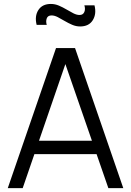

<svg xmlns="http://www.w3.org/2000/svg" viewBox="-20 -967 674 987"><path d="M392 -831Q370.8 -831 350.9 -839.6Q331 -848.2 312.2 -859.3Q293.5 -870.5 276.7 -879.1Q259.8 -887.7 245 -887.7Q225.7 -887.7 220.2 -872.2Q214.8 -856.8 220.3 -839.3H168.3Q157.2 -884.2 177.2 -915.4Q197.3 -946.7 241.3 -946.7Q262.8 -946.7 282.9 -938.1Q303 -929.5 321.8 -918.3Q340.5 -907.2 357.3 -898.6Q374.2 -890 389 -890Q406.7 -890 413.3 -904.9Q420 -919.8 413.7 -939.7H465.7Q477 -895.7 457 -863.3Q437 -831 392 -831ZM20 0 268 -720H365.7L613.7 0H537L301.7 -679H330.3L96.7 0ZM130.7 -174.7V-243.7H502.7V-174.7Z"/></svg>

Font: Manrope ExtraLight
Style: Regular
Weight: 200
Designer: Mikhail Sharanda
Foundry: Mikhail Sharanda
Version: Version 4.505